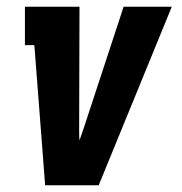

<svg xmlns="http://www.w3.org/2000/svg" viewBox="-20 -550 540 570"><path d="M114 0 82 -416H54V-530H216L215 -177Q215 -166 215 -155Q215 -144 216 -133Q220 -144 223.5 -155Q227 -166 231 -177L347 -530H490L273 0Z"/></svg>

Font: Iosevka Slab Heavy
Style: Italic
Weight: 900
Italic angle: -9°
Monospace: yes
Designer: Belleve Invis
Foundry: Belleve Invis
Version: Version 11.1.0; ttfautohint (v1.8.3)